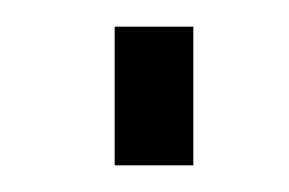

<svg xmlns="http://www.w3.org/2000/svg" viewBox="-20 -124 217 144"><path d="M66 0V-104H125V0Z"/></svg>

Font: Oswald ExtraLight
Style: Regular
Weight: 250
Designer: Vernon Adams
Foundry: Vernon Adams
Version: Version 4.100; ttfautohint (v1.8.1.43-b0c9)